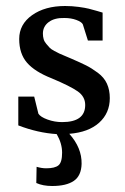

<svg xmlns="http://www.w3.org/2000/svg" viewBox="-20 -440 417 640"><path d="M41 -22V-118H94L108 -61Q115 -50 138.5 -41.5Q162 -33 187 -33Q264 -33 264 -90Q264 -118 239 -135.5Q214 -153 152 -179Q96 -201 70 -231Q44 -261 44 -310Q44 -359 87 -389.5Q130 -420 197 -420Q220 -420 242 -417Q264 -414 276 -411Q288 -408 303.5 -403.5Q319 -399 322 -398V-305H273L256 -359Q252 -367 234.5 -373.5Q217 -380 195 -380Q162 -381 142.5 -366.5Q123 -352 123 -328Q123 -318 125.5 -309.5Q128 -301 134.5 -293.5Q141 -286 145.5 -281Q150 -276 161.5 -270Q173 -264 178 -261.5Q183 -259 199 -252.5Q215 -246 219 -244Q249 -231 267 -222Q285 -213 306 -197.5Q327 -182 336.5 -161Q346 -140 346 -113Q346 -63 310.5 -31Q275 1 211 6Q253 53 252 106Q251 146 226 163Q201 180 154 180Q123 180 101 170L102 116Q119 121 134 121Q163 121 175 111Q187 101 187 69Q187 38 169 7Q106 3 41 -22Z"/></svg>

Font: Aikya Medium
Style: Regular
Weight: 500
Designer: Neelakash Kshetrimayum (Latin subset based on Merriweather by Eben Sorkin)
Foundry: Brand New Type
Version: Version 1.00 b005